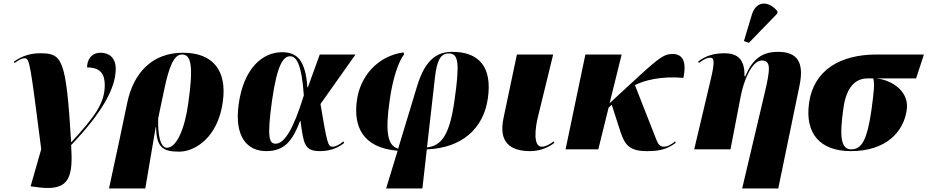

<svg xmlns="http://www.w3.org/2000/svg" viewBox="-20 -844 5241 1085"><path d="M200 215C377 237 393 152 382 -24C550 -200 634 -341 634 -455C634 -518 596 -546 549 -546C496 -546 472 -506 472 -463C549 -463 572 -424 572 -363C572 -260 515 -185 384 -41H382C353 -518 332 -543 205 -543C134 -543 86 -515 58 -495L63 -488C90 -509 107 -515 119 -515C149 -515 151 -479 213 -1L153 209Z M596 221H801L860 -126H862C864 -13 898 13 992 13C1085 13 1212 -70 1239 -268C1264 -445 1184 -546 1014 -546C843 -546 735 -436 699 -263L655 -53ZM923 -9C884 -9 871 -89 874 -176L907 -333C937 -477 965 -536 1009 -536C1060 -536 1074 -472 1044 -261C1024 -115 978 -9 923 -9Z M1484 10C1588 10 1633 -48 1676 -161H1678C1696 -33 1698 10 1789 10C1857 10 1899 -16 1925 -36L1921 -45C1898 -26 1876 -15 1859 -15C1832 -15 1828 -39 1791 -256L1989 -536H1787L1720 -351H1717C1706 -504 1659 -549 1574 -549C1461 -549 1357 -455 1329 -257C1302 -65 1382 10 1484 10ZM1538 -32C1503 -32 1487 -59 1517 -274C1547 -486 1583 -526 1620 -526C1651 -526 1684 -493 1697 -305C1638 -112 1586 -32 1538 -32Z M2162 221H2367L2392 0C2588 -7 2713 -116 2737 -289C2762 -463 2689 -551 2536 -551C2453 -551 2384 -512 2337 -357L2230 -4C2168 -21 2157 -103 2182 -276C2199 -403 2234 -501 2264 -537L2260 -548C2111 -527 2015 -410 1997 -278C1976 -129 2029 -9 2227 8ZM2438 -407C2449 -502 2469 -542 2516 -542C2571 -542 2579 -489 2548 -274C2522 -90 2479 -20 2393 -11Z M2976 10C3035 10 3082 -13 3112 -36L3109 -45C3090 -31 3065 -15 3042 -15C2992 -15 3004 -117 3019 -180L3106 -536H2901L2825 -175C2797 -40 2863 10 2976 10Z M3176 0H3361L3419 -235L3437 -252L3477 -128C3505 -39 3522 10 3634 10C3693 10 3742 5 3798 -36L3795 -45C3770 -24 3749 -15 3733 -15C3712 -15 3701 -26 3691 -50L3568 -363C3621 -390 3715 -415 3842 -404C3858 -483 3847 -539 3780 -539C3736 -539 3709 -522 3588 -411L3425 -261L3493 -536H3288Z M4212 -602 4372 -767 4374 -779C4331 -836 4256 -847 4229 -762L4184 -612ZM4174 221H4378L4498 -360C4526 -494 4484 -551 4377 -551C4289 -551 4233 -513 4192 -413H4187C4190 -519 4138 -543 4073 -543C4014 -543 3969 -529 3926 -497L3929 -488C3960 -511 3977 -518 3993 -518C4014 -518 4021 -501 3999 -406L3903 0H4108L4166 -301C4181 -380 4226 -502 4285 -502C4338 -502 4333 -453 4301 -317Z M4789 10C4987 10 5087 -99 5104 -223C5119 -324 5026 -391 4932 -401H5157L5201 -536H4934C4728 -536 4578 -448 4552 -262C4528 -90 4613 10 4789 10ZM4790 0C4734 0 4722 -66 4746 -232C4763 -353 4814 -401 4884 -401H4915C4923 -369 4919 -330 4905 -225C4880 -49 4848 0 4790 0Z"/></svg>

Font: Noto Serif Display Black
Style: Italic
Weight: 900
Italic angle: -12°
Designer: Monotype Design Team
Foundry: Monotype Imaging Inc.
Version: Version 2.009